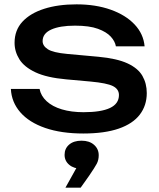

<svg xmlns="http://www.w3.org/2000/svg" viewBox="-20 -600 731 883"><path d="M655 -172Q655 -115 623 -73Q591 -31 526 -8.5Q461 14 363 14Q262 14 188 -11.5Q114 -37 73.5 -83.5Q33 -130 30 -191H162Q168 -159 194.5 -134.5Q221 -110 264.5 -97Q308 -84 364 -84Q445 -84 486 -103.5Q527 -123 527 -163Q527 -190 499.5 -204Q472 -218 396 -225L285 -235Q195 -243 143 -267.5Q91 -292 69 -327.5Q47 -363 47 -403Q47 -461 83 -500Q119 -539 183 -559.5Q247 -580 332 -580Q420 -580 489 -555.5Q558 -531 599 -487.5Q640 -444 645 -387H513Q509 -410 489.5 -431.5Q470 -453 430.5 -467.5Q391 -482 325 -482Q255 -482 215.5 -464Q176 -446 176 -411Q176 -389 200 -373.5Q224 -358 289 -352L432 -339Q518 -331 566.5 -308.5Q615 -286 635 -251Q655 -216 655 -172ZM281 263 350 139 355 176Q320 176 298.5 158Q277 140 277 112Q277 83 298 65Q319 47 355 47Q391 47 412.5 66Q434 85 434 114Q434 136 425 153Q416 170 390 208L351 263Z"/></svg>

Font: Unbounded
Style: Regular
Weight: 400
Designer: Luke Prowse, Jean-Baptiste Morizot, Fátima Lázaro, Florian Runge
Foundry: NaN
Version: Version 1.701;gftools[0.9.28.dev5+ged2979d]